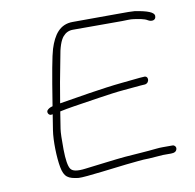

<svg xmlns="http://www.w3.org/2000/svg" viewBox="-71 -692 756 746"><g transform="rotate(-10 307.0 -319.0)"><path d="M574.1 -64C575.4 -71.9 569.4 -79 561.5 -79H523C514 -79 504.9 -78.5 495.8 -77.5C457.4 -73.3 418.7 -71.3 371.3 -67.5C341 -65.1 240.9 -52.1 213 -49C179.9 -44.7 161.7 -48.2 154 -59.7C146.4 -71.1 142.3 -96.9 141.8 -137.2C141.4 -177.5 142.2 -204.4 144.3 -218L154.9 -285C171.9 -288.6 190.4 -292.1 210.3 -295.2C266.1 -303.1 358.7 -319.4 411.5 -323.7C446.2 -326.6 469.3 -328.7 480.7 -330L497.4 -331C517.5 -334.3 517.6 -364.1 497.6 -361L481.8 -360C470.4 -358.7 446 -356.2 408.7 -352.6C335.5 -345.6 219.6 -325.7 159.9 -316C167.7 -365.3 178.2 -423.3 191.4 -490C197.7 -530 207 -557 219.2 -571C229.7 -583 242.7 -589 258.1 -589H452.1C469.4 -589 484.5 -590.8 498.8 -588.5C517.1 -585.6 539.2 -582.7 551 -575.1C564.8 -566.4 583.9 -568.6 582.6 -587.5C581.6 -600.4 558.4 -610.7 507.2 -618.5C500.1 -619.5 475.8 -619.8 434.1 -619.5C392.5 -619.2 334.4 -619 262.8 -619C211.9 -619 186.2 -582.3 169.5 -529.3C161.6 -504 148.4 -432.9 129.9 -316L128.9 -310C118.9 -307.6 111.7 -303.5 107.1 -297.8C101.5 -290.8 108.3 -274.7 122 -279H124L114.3 -218C107.8 -176.8 110 -109.9 116.9 -72.7C124.6 -30.9 140.5 -23 180 -18.1C203.3 -15.7 348.1 -35.6 370.7 -37.5C405.4 -40.4 432.8 -45 463.1 -45L518.8 -49H550.3C563.4 -49 572.4 -53.1 574.1 -64Z"/></g></svg>

Font: MewTooHand
Style: WideIta
Weight: 400
Designer: Mew Too, Robert Jablonski
Version: Version 0.77